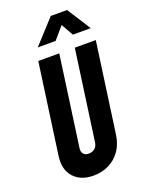

<svg xmlns="http://www.w3.org/2000/svg" viewBox="-181 -1062 868 1161"><g transform="rotate(-20 253.5 -482.0)"><path d="M505 -750 424 -169Q416 -112 387 -70.5Q358 -29 313.2 -6.5Q268.5 16 213 16Q131.5 16 86.8 -33.5Q42 -83 54 -169L135 -750H270L189 -169Q186 -146.5 196.8 -132.8Q207.5 -119 231.5 -119Q255 -119 270.5 -132.8Q286 -146.5 289 -169L370 -750ZM160 -828 299 -980H404L501 -828H386L342 -906L275 -828Z"/></g></svg>

Font: Mohave Light
Style: Bold Italic
Weight: 700
Italic angle: -8°
Version: Version 2.003